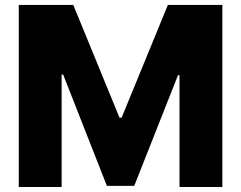

<svg xmlns="http://www.w3.org/2000/svg" viewBox="-20 -747 963 767"><path d="M272.7 -727.3 457.4 -277H465.9L650.6 -727.3H868.3V0H697.1V-446.7H691.1L516.3 -4.6H407L232.2 -449.2H226.2V0H55V-727.3Z"/></svg>

Font: Inter P Extra Bold
Style: Regular
Weight: 800
Designer: Rasmus Andersson
Foundry: rsms
Version: Version 3.018;git-588b23468